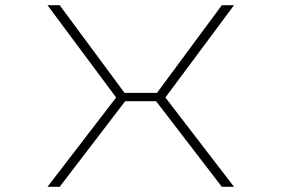

<svg xmlns="http://www.w3.org/2000/svg" viewBox="-20 -720 1090 740"><path d="M210 0H163L427 -343.5V-345L163 -700H210L460 -362H585L835 -700H882L618 -345V-343.5L882 0H835L581.5 -330H462.5Z"/></svg>

Font: League Mono Extended Thin
Style: Regular
Weight: 100
Width: 9
Designer: Tyler Finck
Foundry: The League of Moveable Type / Tyler Finck
Version: Version 2.210